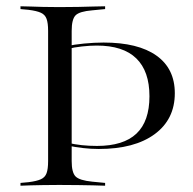

<svg xmlns="http://www.w3.org/2000/svg" viewBox="-20 -591 614 611"><path d="M162.1 -568.5H170.2H175.8Q204.8 -568.5 229.4 -569Q254 -569.4 275.4 -570.2Q296.8 -571 314.5 -571V-562.1L273.4 -558.1Q233.1 -554.8 220.6 -542.3Q208.1 -529.8 208.1 -492.7V-369.4H133.1V-492.7Q133.1 -517.7 128.2 -531Q123.4 -544.4 110.1 -550.4Q96.8 -556.5 71 -559.7L45.2 -562.1V-571Q60.5 -571 78.2 -570.2Q96 -569.4 116.9 -569Q137.9 -568.5 162.1 -568.5ZM294.4 -116.9Q269.4 -116.9 244.8 -119.8Q220.2 -122.6 196.8 -127.4V-136.3Q217.7 -131.5 240.7 -129Q263.7 -126.6 288.7 -126.6Q372.6 -126.6 414.1 -165.7Q455.6 -204.8 455.6 -284.7Q455.6 -364.5 413.7 -405.2Q371.8 -446 287.9 -446Q266.1 -446 240.3 -443.1Q214.5 -440.3 196.8 -435.5V-444.4Q213.7 -449.2 247.2 -452.4Q280.6 -455.6 309.7 -455.6Q419.4 -455.6 477.8 -414.1Q536.3 -372.6 536.3 -294.4Q536.3 -211.3 472.2 -164.1Q408.1 -116.9 294.4 -116.9ZM133.1 -201.6V-369.4H208.1V-201.6ZM162.1 -2.4Q137.9 -2.4 116.9 -2Q96 -1.6 78.2 -1.2Q60.5 -0.8 45.2 0V-8.9L71 -11.3Q96.8 -14.5 110.1 -20.6Q123.4 -26.6 128.2 -39.9Q133.1 -53.2 133.1 -78.2V-201.6H208.1V-78.2Q208.1 -41.9 220.6 -29.4Q233.1 -16.9 273.4 -12.9L314.5 -8.9V0Q296.8 -0.8 275.4 -1.2Q254 -1.6 229.4 -2Q204.8 -2.4 175.8 -2.4H170.2Z"/></svg>

Font: Playfair 144pt SemiExpanded Light
Style: Regular
Weight: 300
Width: 6
Designer: Claus Eggers Sørensen
Foundry: Claus Eggers Sørensen
Version: Version 2.203